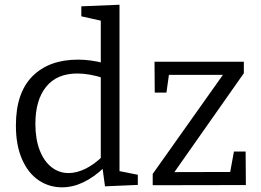

<svg xmlns="http://www.w3.org/2000/svg" viewBox="-20 -792 1114 821"><path d="M245.3 9Q189.7 9 144.8 -21.5Q100 -52 74 -111.5Q48 -171 48 -255.7Q48 -395 118.8 -466Q189.7 -537 313.7 -537Q340.3 -537 368.7 -533.2Q397 -529.3 427.3 -521.3L411 -511.7V-712.7L419.7 -701.7L327.7 -722.3V-765L491 -771.7V-48.7L479 -62.7L569.3 -44.7V-1.3L429 4.7L417.3 -81L426.7 -77Q381.7 -34 336.5 -12.5Q291.3 9 245.3 9ZM273.3 -52Q308 -52 345.7 -70.5Q383.3 -89 421.3 -126L411 -99V-478L422 -458.3Q361.3 -477.7 311 -477.7Q223 -477.7 177.2 -420.8Q131.3 -364 131.3 -262.7Q131.3 -197 149.8 -149.5Q168.3 -102 200.5 -77Q232.7 -52 273.3 -52ZM1030.3 -144 1031.3 -0.7 633 0V-48.3L945.3 -489L956.7 -472H681L705 -491.3L691.7 -396H641.7L640.7 -528H1022.7V-479L710 -33.7L705.7 -56L983 -56.7L960 -33L980.3 -144Z"/></svg>

Font: Bitter Thin
Style: Regular
Weight: 100
Designer: Sol Matas, and Bitter project Authors
Foundry: Sol Matas
Version: Version 2.002